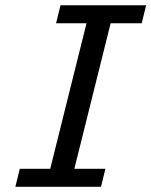

<svg xmlns="http://www.w3.org/2000/svg" viewBox="-20 -719 582 739"><path d="M542.5 -698.7 525.4 -629.4H405.8L266.1 -69.3H385.7L368.7 0H39.1L56.2 -69.3H173.3L313 -629.4H195.8L212.9 -698.7Z"/></svg>

Font: Andika New Basic
Style: Italic
Weight: 400
Italic angle: -14°
Designer: Victor Gaultney, Annie Olsen, Julie Remington, Don Collingsworth, Eric Hays
Foundry: SIL International
Version: Version 5.500